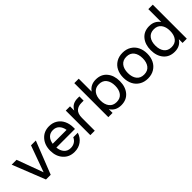

<svg xmlns="http://www.w3.org/2000/svg" viewBox="189 -1791 2874 2874"><g transform="rotate(-45 1626.5 -354.0)"><path d="M212.9 0 6.8 -520H109.9L264.2 -101.1L416 -520H518.1L313 0Z M809.1 12.2Q697.8 12.2 629.9 -64.5Q562 -141.1 562 -259.8Q562 -378.4 629.9 -455.3Q697.8 -532.2 809.1 -532.2Q882.8 -532.2 939 -496.8Q995.1 -461.4 1024.9 -399.2Q1054.7 -336.9 1054.7 -257.8V-228H660.6Q667.5 -155.8 706.1 -112.8Q744.6 -69.8 809.1 -69.8Q857.9 -69.8 894.3 -93Q930.7 -116.2 948.7 -158.2H1044.9Q1019.5 -79.6 957.3 -33.7Q895 12.2 809.1 12.2ZM662.1 -307.1H956.1Q945.3 -373.5 907.5 -411.9Q869.6 -450.2 809.1 -450.2Q747.6 -450.2 710 -411.9Q672.4 -373.5 662.1 -307.1Z M1151.9 0V-520H1241.7V-430.2Q1270 -482.9 1311 -504.4Q1352.1 -525.9 1405.8 -525.9H1445.8V-436H1402.8Q1368.2 -436 1341.1 -428Q1314 -419.9 1291.7 -401.6Q1269.5 -383.3 1257.6 -350.3Q1245.6 -317.4 1245.6 -271V0Z M1532.7 0V-720.2H1626.5V-446.8Q1686 -532.2 1796.9 -532.2Q1909.7 -532.2 1973.1 -456.3Q2036.6 -380.4 2036.6 -259.8Q2036.6 -139.2 1973.1 -63.5Q1909.7 12.2 1796.9 12.2Q1680.2 12.2 1622.6 -79.1V0ZM1781.7 -70.8Q1858.4 -70.8 1898.4 -122.3Q1938.5 -173.8 1938.5 -259.8Q1938.5 -345.7 1898.4 -397.5Q1858.4 -449.2 1781.7 -449.2Q1705.6 -449.2 1665.5 -397.2Q1625.5 -345.2 1625.5 -259.8Q1625.5 -174.3 1665.5 -122.6Q1705.6 -70.8 1781.7 -70.8Z M2499.5 -23.4Q2440.9 12.2 2363.3 12.2Q2285.6 12.2 2227.1 -23.4Q2168.5 -59.1 2138.4 -120.4Q2108.4 -181.6 2108.4 -259.8Q2108.4 -337.9 2138.4 -399.4Q2168.5 -460.9 2227.1 -496.6Q2285.6 -532.2 2363.3 -532.2Q2440.9 -532.2 2499.5 -496.6Q2558.1 -460.9 2588.1 -399.4Q2618.2 -337.9 2618.2 -259.8Q2618.2 -181.6 2588.1 -120.4Q2558.1 -59.1 2499.5 -23.4ZM2246.3 -397.5Q2206.1 -345.7 2206.1 -259.8Q2206.1 -173.8 2246.1 -122.3Q2286.1 -70.8 2363.3 -70.8Q2440.4 -70.8 2480.5 -122.3Q2520.5 -173.8 2520.5 -259.8Q2520.5 -345.7 2480.2 -397.5Q2439.9 -449.2 2363.3 -449.2Q2286.6 -449.2 2246.3 -397.5Z M3193.8 0H3104V-79.1Q3046.4 12.2 2929.7 12.2Q2816.9 12.2 2753.4 -63.5Q2689.9 -139.2 2689.9 -259.8Q2689.9 -380.4 2753.4 -456.3Q2816.9 -532.2 2929.7 -532.2Q3040 -532.2 3099.6 -446.8V-720.2H3193.8ZM2944.8 -70.8Q3021 -70.8 3060.8 -122.3Q3100.6 -173.8 3100.6 -259.8Q3100.6 -345.7 3060.8 -397.5Q3021 -449.2 2944.8 -449.2Q2868.2 -449.2 2827.9 -397.5Q2787.6 -345.7 2787.6 -259.8Q2787.6 -173.8 2827.6 -122.3Q2867.7 -70.8 2944.8 -70.8Z"/></g></svg>

Font: Aspekta 450
Style: Regular
Weight: 450
Designer: Ivo Dolenc
Version: Version 2.000